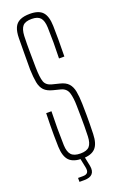

<svg xmlns="http://www.w3.org/2000/svg" viewBox="-175 -851 626 1011"><g transform="rotate(-20 138.0 -345.5)"><path d="M140.5 5.5Q89 5.5 66 -18.2Q43 -42 41 -96.5Q40 -133.5 39.8 -161.8Q39.5 -190 40 -218.5Q40.5 -247 41.5 -284.5H71Q69.5 -237 69.5 -189.2Q69.5 -141.5 71 -94Q72.5 -56.5 88 -39.8Q103.5 -23 139.5 -23Q175 -23 189.8 -39.8Q204.5 -56.5 206 -94Q207 -127 207.2 -151.5Q207.5 -176 207 -202.2Q206.5 -228.5 206 -266Q205.5 -310 196.8 -338.8Q188 -367.5 157 -375.5L117.5 -385.5Q85 -393.5 69 -410.2Q53 -427 47.5 -456Q42 -485 40.5 -529.5Q40 -566.5 40.8 -614Q41.5 -661.5 41.5 -704.5Q42 -741 51.8 -763Q61.5 -785 83 -795.2Q104.5 -805.5 139.5 -805.5Q188.5 -805.5 210.2 -781.8Q232 -758 233.5 -703.5Q234.5 -674 234.5 -629.5Q234.5 -585 233.5 -532H203.5Q205 -576 205 -619.5Q205 -663 203.5 -706Q202 -744 187.2 -760.5Q172.5 -777 138.5 -777Q103 -777 88.5 -760.5Q74 -744 72 -706Q70.5 -662 71 -618Q71.5 -574 72 -529.5Q73 -474 81.5 -449.2Q90 -424.5 122 -416.5L162 -406.5Q194 -399 209.5 -381.8Q225 -364.5 230.5 -336Q236 -307.5 237 -266Q238 -227 238 -201.8Q238 -176.5 237.8 -153.2Q237.5 -130 236.5 -96.5Q235 -42 212.2 -18.2Q189.5 5.5 140.5 5.5ZM82.5 115.5V93.5H109.5Q129 93.5 136 84Q143 74.5 139 55L127.5 -1H152L163.5 55Q169 84.5 155.5 100Q142 115.5 109.5 115.5Z"/></g></svg>

Font: Big Shoulders Display ExtraLight
Style: Regular
Weight: 250
Designer: Patric King
Foundry: XO Type Co
Version: Version 2.002